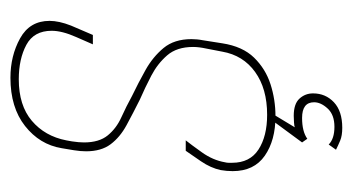

<svg xmlns="http://www.w3.org/2000/svg" viewBox="-174 -368 676 368"><g transform="rotate(-90 164.0 -184.0)"><path d="M125 6Q79 6 49.5 -14.5Q20 -35 20 -76Q20 -82 20.5 -87.5Q21 -93 22 -99Q26 -118 39 -137Q52 -156 59 -166H79Q71 -156 56 -135Q41 -114 37 -91Q36 -87 36 -84Q36 -81 36 -77Q36 -43 61.5 -26.5Q87 -10 128 -10Q178 -10 210 -33Q242 -56 249 -96L255 -127Q258 -141 258 -152Q258 -183 242 -201.5Q226 -220 203 -232Q180 -244 157 -254Q131 -267 108 -279.5Q85 -292 71.5 -310Q58 -328 58 -357Q58 -362 58.5 -368Q59 -374 60 -380L64 -404Q71 -446 106.5 -474Q142 -502 199 -502Q241 -502 274.5 -483.5Q308 -465 308 -427Q308 -409 299 -386L281 -344H263L277 -376Q289 -403 289 -423Q289 -457 262 -471.5Q235 -486 196 -486Q146 -486 116.5 -461Q87 -436 79 -395L77 -384Q76 -377 75.5 -371.5Q75 -366 75 -361Q75 -332 88.5 -315.5Q102 -299 123 -289.5Q144 -280 164 -269Q189 -257 214 -243Q239 -229 256 -208.5Q273 -188 273 -155Q273 -150 272.5 -144.5Q272 -139 271 -134L265 -96Q259 -57 237.5 -35Q216 -13 186.5 -3.5Q157 6 125 6ZM103 134Q88 134 78.5 130Q69 126 61 122L71 108Q82 119 105 119Q128 119 140 106Q152 93 152 80Q152 57 122 57Q96 57 82 67L75 57L117 0H130L104 43Q106 42 113.5 41.5Q121 41 126 41Q149 41 159 52Q169 63 169 78Q169 102 152 118Q135 134 103 134Z"/></g></svg>

Font: Alumni Sans Pinstripe
Style: Italic
Weight: 400
Italic angle: -8°
Designer: Robert E. Leuschke
Foundry: Robert E. Leuschke
Version: Version 1.010; ttfautohint (v1.8.4.7-5d5b)